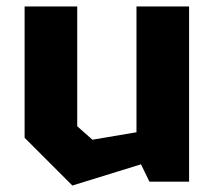

<svg xmlns="http://www.w3.org/2000/svg" viewBox="-20 -561 660 593"><path d="M218.5 -541H56V-135.5L203.5 12L415.5 -53.5L441.5 0H564V-541H401.5V-152.5L265.5 -129.5L218.5 -171Z"/></svg>

Font: Monaspace Krypton ExtraBold
Style: Regular
Weight: 800
Designer: Riley Cran & the Lettermatic Team
Foundry: Lettermatic
Version: Version 1.101 (Monaspace Krypton)